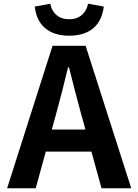

<svg xmlns="http://www.w3.org/2000/svg" viewBox="-20 -1007 740 1027"><path d="M350 -816C464 -816 524 -876 535 -972L451 -987C441 -937 406 -904 350 -904C294 -904 258 -937 249 -987L166 -972C176 -876 237 -816 350 -816ZM523 0H682L438 -762H261L18 0H171L225 -196H469ZM257 -314 280 -397C302 -476 324 -564 344 -647H349C369 -564 393 -476 414 -397L437 -314Z"/></svg>

Font: Kawkab Mono
Style: Bold
Weight: 700
Monospace: yes
Designer: Abdullah Arif
Foundry: Abdullah Arif
Version: Version 1.000;PS 000.500;hotconv 1.0.88;makeotf.lib2.5.64775